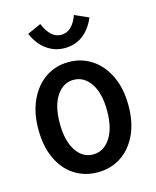

<svg xmlns="http://www.w3.org/2000/svg" viewBox="-103 -730 657 811"><g transform="rotate(-15 225.0 -325.0)"><path d="M225 9Q168 9 123.5 -19.5Q79 -48 53.5 -102Q28 -156 28 -231Q28 -305 54 -359.5Q80 -414 124 -443.5Q168 -473 225 -473Q281 -473 325.5 -443.5Q370 -414 396 -359.5Q422 -305 422 -231Q422 -156 396 -102Q370 -48 325.5 -19.5Q281 9 225 9ZM225 -69Q271 -69 300 -112.5Q329 -156 329 -232Q329 -309 300 -352Q271 -395 225 -395Q180 -395 151 -352Q122 -309 122 -232Q122 -156 150.5 -112.5Q179 -69 225 -69ZM298 -659 359 -632Q316 -534 225 -534Q182 -534 147 -559Q112 -584 91 -632L151 -659Q179 -592 225 -592Q274 -592 298 -659Z"/></g></svg>

Font: Inconsolata SemiCondensed SemiBold
Style: Regular
Weight: 600
Width: 4
Monospace: yes
Designer: Raph Levien, Cyreal, Brenton Simpson
Foundry: Raph Levien, Cyreal, Google
Version: Version 3.001; ttfautohint (v1.8.2.53-6de2)